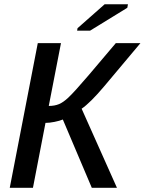

<svg xmlns="http://www.w3.org/2000/svg" viewBox="-20 -893 688 913"><path d="M196.3 -308.6 136.7 0H26.4L159.7 -688H270L211.9 -389.2Q239.7 -389.2 260.5 -397.9Q281.2 -406.7 304.2 -428.2Q318.4 -441.4 342.8 -468.3Q367.2 -495.1 401.4 -535.2L530.8 -688H647.9L476.6 -483.9Q443.8 -444.8 415.8 -417Q387.7 -389.2 368.2 -376L536.1 0H416.5L278.8 -324.7Q264.2 -318.4 239.5 -313.5Q214.8 -308.6 196.3 -308.6ZM585.4 -856 408.2 -747.1H346.7L348.6 -758.8L477.5 -872.6H588.4Z"/></svg>

Font: Arimo Medium
Style: Italic
Weight: 500
Italic angle: -12°
Designer: Steve Matteson
Foundry: Monotype Imaging Inc.
Version: Version 1.33